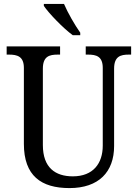

<svg xmlns="http://www.w3.org/2000/svg" viewBox="-20 -951 704 981"><path d="M352 -771H390V-784C363 -822 326 -886 307 -931H204V-921C227 -886 302 -807 352 -771ZM335 10C484 10 563 -72 563 -205V-600C563 -663 596 -672 638 -672H650V-714H418V-672H430C472 -672 505 -663 505 -604V-207C505 -116 456 -50 352 -50C263 -50 199 -94 199 -210V-600C199 -663 232 -672 275 -672H287V-714H14V-672H26C68 -672 102 -663 102 -604V-216C102 -53 190 10 335 10Z"/></svg>

Font: Noto Serif Devanagari SemiCondensed
Style: Regular
Weight: 400
Width: 4
Designer: Universal Thirst, Indian Type Foundry and the Monotype Design Team
Foundry: Monotype Imaging Inc.
Version: Version 2.004